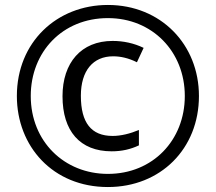

<svg xmlns="http://www.w3.org/2000/svg" viewBox="-20 -744 871 774"><path d="M415 10C627 10 782 -144 782 -357C782 -565 628 -724 415 -724C209 -724 48 -574 48 -357C48 -154 193 10 415 10ZM415 -43C239 -43 104 -174 104 -357C104 -535 232 -671 415 -671C594 -671 725 -536 725 -357C725 -179 596 -43 415 -43ZM430 -134C471 -134 506 -142 540 -158V-220C504 -205 467 -196 434 -196C348 -196 306 -249 306 -358C306 -459 355 -517 436 -517C466 -517 498 -510 532 -493L559 -551C520 -570 477 -579 434 -579C307 -579 232 -491 232 -356C232 -216 302 -134 430 -134Z"/></svg>

Font: Noto Sans Gurmukhi UI Condensed
Style: Regular
Weight: 400
Width: 3
Designer: Jelle Bosma - Monotype Design Team
Foundry: Monotype Imaging Inc.
Version: Version 2.004